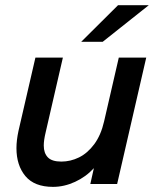

<svg xmlns="http://www.w3.org/2000/svg" viewBox="-20 -710 603 741"><path d="M43.5 -138.2Q43.5 -168.5 51.3 -204.6L116.7 -487.8H222.7L156.2 -199.2Q148.9 -168.9 148.9 -148.4Q148.9 -119.1 164.6 -102.8Q180.2 -86.4 216.8 -86.4Q252 -86.4 284.9 -102.5Q317.9 -118.7 343.8 -153.6Q369.6 -188.5 381.8 -241.7L438.5 -487.8H544.4L432.1 0H328.6L342.3 -61Q311.5 -27.3 269.5 -8.1Q227.5 11.2 184.6 11.2Q112.8 11.2 78.1 -30.3Q43.5 -71.8 43.5 -138.2ZM293.5 -548.8 435.5 -689.9H554.2L376.5 -548.8Z"/></svg>

Font: Acari Sans SemiBold
Style: Italic
Weight: 600
Italic angle: -13°
Designer: Alfredo Marco Pradil and Stefan Peev
Foundry: Hanken Design Co.
Version: Version 1.045;January 11, 2019;FontCreator 11.5.0.2425 64-bi